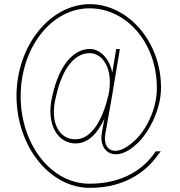

<svg xmlns="http://www.w3.org/2000/svg" viewBox="-20 -730 868 925"><path d="M411.8 -474C346.4 -474 282.7 -413 249.5 -264C216.3 -133 269.9 -56 346.4 -59C422.9 -61 474.8 -155 502 -270C529.2 -395 476.5 -474 411.8 -474ZM411.8 -494C461.4 -494 506.2 -450.4 521 -380.3C525.8 -409.3 531.5 -443.6 538.5 -486L540.2 -494H557.2L555.5 -482C539.7 -386.2 530.7 -332 523 -286.9C522.2 -281.2 521.2 -275.3 520.1 -269.4C511.4 -218.6 503.5 -174.7 487.5 -85C473 -4 536.8 33 626.9 -51C677 -94 736.7 -199 735.7 -307C735.7 -520 592.9 -689 411.8 -690C227.4 -690 80.3 -501 79.5 -267C79.5 -32 228.2 156 411.8 155C578.5 155 677 78 727.2 3L729.8 -1H754.7L741.7 15C689 92 584.4 176 411.8 175C220.6 175 60.5 -23 59.5 -267C59.5 -510 221.5 -709 411.8 -710C598.8 -710 756.7 -527 755.7 -307C755.7 -194 689 -80 637.1 -35C538.5 57 454.3 6 470.5 -89C475.3 -115.6 479.3 -138.3 482.9 -158.2C451.1 -89.5 406 -39.7 346.4 -39C260.5 -37 197.7 -129 232.5 -270C267.3 -425 339.6 -494 411.8 -494Z"/></svg>

Font: Nordica Plus
Style: NordicaClassicUltraLightCond
Weight: 300
Version: Version 1.01